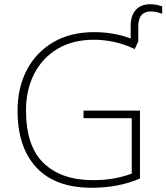

<svg xmlns="http://www.w3.org/2000/svg" viewBox="-20 -878 787 908"><path d="M690 -858Q710 -858 724.5 -854.5Q739 -851 747 -848V-813Q739 -816 725 -820Q711 -824 693 -824Q665 -824 649.5 -807Q634 -790 634 -753V-682L617 -646Q569 -669 520.5 -679.5Q472 -690 424 -690Q324 -690 252 -647Q180 -604 141.5 -528.5Q103 -453 103 -356Q103 -186 187 -106Q271 -26 420 -26Q476 -26 521 -34.5Q566 -43 603 -57V-319H375V-355H642V-34Q592 -12 534.5 -1Q477 10 414 10Q242 10 152.5 -85.5Q63 -181 63 -355Q63 -462 106 -545.5Q149 -629 230.5 -677.5Q312 -726 425 -726Q472 -726 515 -718.5Q558 -711 598 -696V-754Q598 -805 622.5 -831.5Q647 -858 690 -858Z"/></svg>

Font: Noto Sans ExtraLight
Style: Regular
Weight: 200
Designer: Monotype Design Team
Foundry: Monotype Imaging Inc.
Version: Version 2.007